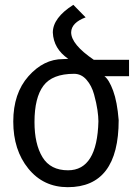

<svg xmlns="http://www.w3.org/2000/svg" viewBox="-20 -768 575 796"><path d="M413 -452Q432 -438 449 -392Q466 -346 472 -270Q472 8 261 8Q160 8 97.5 -69Q35 -146 35 -264Q35 -381 98 -452Q161 -523 241 -523L263 -524Q202 -566 199 -633Q199 -694 284 -748L335 -696Q276 -674 275 -634Q275 -584 369 -520H515V-452ZM388 -265Q388 -284 384 -312Q380 -340 370 -376.5Q360 -413 338.5 -437.5Q317 -462 287 -462Q197 -462 160 -412.5Q123 -363 123 -262Q123 -171 156 -116.5Q189 -62 262 -62Q383 -62 388 -265Z"/></svg>

Font: ColatingCofangSans
Style: Regular
Weight: 400
Foundry: GNU
Version: Version 412.227;June 27, 2022;FontCreator 11.0.0.2412 32-bit